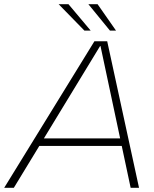

<svg xmlns="http://www.w3.org/2000/svg" viewBox="-63 -897 737 917"><path d="M-43 0 388 -700H449L601 0H561L417 -677H415L3 0ZM103 -200 110 -236H535L528 -200ZM340 -751 217 -877H264L370 -751ZM462 -751 359 -877H403L491 -751Z"/></svg>

Font: REM Thin
Style: Italic
Weight: 250
Italic angle: -11°
Designer: Octavio Pardo
Foundry: Ashler Design
Version: Version 1.005;gftools[0.9.28]